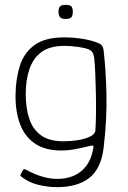

<svg xmlns="http://www.w3.org/2000/svg" viewBox="-20 -632 527 791"><path d="M44 -242Q45 -308 62 -361.5Q79 -415 122.5 -446.5Q166 -478 244 -478Q282 -478 320 -472Q358 -466 386 -454Q397 -450 402 -441Q407 -432 408 -413Q416 -346 418.5 -244Q421 -142 407 -24Q397 62 348.5 100.5Q300 139 214 139Q179 139 140 130Q101 121 71 98Q65 93 64 91Q63 89 65 87Q67 82 70 77Q73 72 75 68Q77 65 80 65Q83 65 85 66Q103 76 124 85Q145 94 168.5 99.5Q192 105 218 105Q253 105 283 92.5Q313 80 334.5 52.5Q356 25 364 -19Q364 -21 364.5 -22.5Q365 -24 365 -26Q366 -33 360.5 -32.5Q355 -32 347 -30Q323 -24 292.5 -18Q262 -12 232 -12Q166 -12 124 -40.5Q82 -69 62.5 -121Q43 -173 44 -242ZM86 -244Q86 -187 100.5 -143Q115 -99 149 -74.5Q183 -50 241 -50Q268 -50 294 -53.5Q320 -57 341 -65Q371 -76 373 -94Q375 -127 375.5 -167.5Q376 -208 375 -250.5Q374 -293 372.5 -330Q371 -367 368 -394Q367 -401 363.5 -411Q360 -421 347 -428Q333 -434 303.5 -438.5Q274 -443 245 -443Q186 -443 151.5 -418Q117 -393 101.5 -348Q86 -303 86 -244ZM280 -583Q280 -569 274.5 -561.5Q269 -554 250 -554Q233 -554 227 -561.5Q221 -569 221 -583Q221 -598 227 -605Q233 -612 250 -612Q269 -612 274.5 -605Q280 -598 280 -583Z"/></svg>

Font: Glory Thin ExtraLight
Style: Regular
Weight: 250
Version: Version 1.011